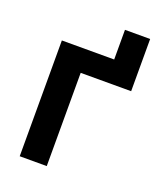

<svg xmlns="http://www.w3.org/2000/svg" viewBox="-128 -758 701 840"><g transform="rotate(20 222.5 -338.5)"><path d="M308.1 -539.1V-677.2H425.3V-539.1ZM425.3 -539.1V-434.1H190.4V0H64.5V-539.1Z"/></g></svg>

Font: Inter 18pt SemiBold
Style: Regular
Weight: 600
Designer: Rasmus Andersson
Foundry: rsms
Version: Version 4.001;git-66647c0bb